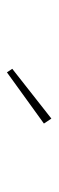

<svg xmlns="http://www.w3.org/2000/svg" viewBox="168 -944 165 540"><g transform="rotate(90 250.0 -673.5)"><path d="M183 -611 173 -626 313 -736 327 -715Z"/></g></svg>

Font: Lexend Zetta Thin
Style: Regular
Weight: 250
Version: Version 1.007